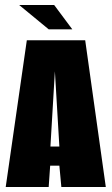

<svg xmlns="http://www.w3.org/2000/svg" viewBox="-20 -753 449 773"><path d="M3 0 88 -591H323L406 0H227L219 -86H182L176 0ZM183 -163H219L201 -466ZM176 -635 57 -733H198L271 -635Z"/></svg>

Font: Alumni Sans Thin Black
Style: Regular
Weight: 900
Version: Version 1.018